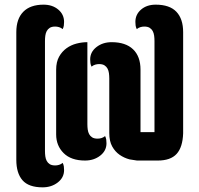

<svg xmlns="http://www.w3.org/2000/svg" viewBox="-20 -689 856 824"><path d="M766 -117Q764 -57 738 -28.5Q712 0 657 0H568Q552 -2 536 -5Q513 -11 493.5 -24.5Q474 -38 461.5 -60.5Q449 -83 449 -118V-352Q449 -364 447.5 -375Q446 -386 441.5 -394.5Q437 -403 428.5 -408.5Q420 -414 405 -414Q397 -414 388.5 -411.5Q380 -409 373 -403Q369 -411 368 -418.5Q367 -426 367 -434Q367 -466 394 -487Q421 -508 459 -508Q519 -508 551 -477.5Q583 -447 583 -390V-122H643V-513Q643 -525 641.5 -536Q640 -547 635.5 -555.5Q631 -564 622.5 -569.5Q614 -575 599 -575Q591 -575 582.5 -572.5Q574 -570 567 -564Q563 -572 562 -579.5Q561 -587 561 -595Q561 -627 585.5 -648Q610 -669 648 -669Q708 -669 737 -638.5Q766 -608 766 -551ZM173 -513V-41Q173 -29 174.5 -18Q176 -7 180.5 1.5Q185 10 193.5 15.5Q202 21 217 21Q225 21 233.5 18.5Q242 16 249 10Q253 18 254 25.5Q255 33 255 41Q255 73 228 94Q201 115 163 115Q103 115 76.5 84.5Q50 54 50 -3V-551Q50 -608 80 -638.5Q110 -669 167 -669Q205 -669 230 -648Q255 -627 255 -595Q255 -587 254 -579.5Q253 -572 249 -564Q242 -570 233.5 -572.5Q225 -575 217 -575Q202 -575 193.5 -569.5Q185 -564 180.5 -555.5Q176 -547 174.5 -536Q173 -525 173 -513ZM355 -156Q355 -144 356.5 -133Q358 -122 362.5 -113.5Q367 -105 375.5 -99.5Q384 -94 399 -94Q407 -94 415.5 -96.5Q424 -99 431 -105Q435 -97 436 -89.5Q437 -82 437 -74Q437 -42 410 -21Q383 0 345 0Q285 0 253 -32Q221 -64 221 -112V-390Q221 -423 233.5 -445.5Q246 -468 265.5 -482Q285 -496 308.5 -502Q332 -508 355 -508Z"/></svg>

Font: Kenia
Style: Regular
Weight: 400
Designer: Julia Petretta
Foundry: Julia Petretta
Version: Version 1.001